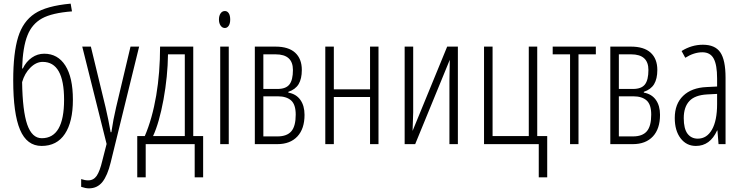

<svg xmlns="http://www.w3.org/2000/svg" viewBox="-20 -783 4030 1043"><path d="M51.8 -347.2Q51.8 -495.6 78.6 -582Q105 -667 168.5 -709Q231.4 -751 363.8 -763.2L371.1 -721.2Q262.7 -712.9 208.5 -683.1Q153.8 -652.8 129.4 -591.3Q103.5 -526.9 100.1 -411.1H104Q122.1 -448.7 153.3 -470.2Q183.6 -491.2 220.2 -491.2Q293.9 -491.2 335 -426.8Q376 -362.3 376 -241.2Q376 -121.1 332.5 -55.7Q289.1 9.8 206.1 9.8Q126 9.8 88.9 -78.1Q51.8 -165.5 51.8 -347.2ZM100.1 -336.9Q102.5 -180.2 127.9 -106.4Q153.8 -32.2 207 -32.2Q328.1 -32.2 328.1 -241.2Q328.1 -446.8 211.9 -446.8Q176.3 -446.8 145 -415.5Q113.8 -384.8 100.1 -336.9Z M559.1 -1 426.8 -529.8H473.6L553.7 -199.2Q568.4 -136.2 581.1 -64.9H585Q595.2 -134.8 610.8 -200.2L689 -529.8H735.8L581.1 100.1Q564 170.4 536.6 205.1Q508.8 240.2 462.9 240.2Q444.8 240.2 420.9 231.9V189.9Q441.4 196.8 459 196.8Q488.3 196.8 505.4 171.9Q522.5 146.5 535.6 90.8Z M1083.5 180.2H1037.6V0H771.5V180.2H725.6V-43.9H766.6Q807.1 -138.2 828.6 -264.2Q849.6 -388.2 849.6 -529.8H1029.8V-43.9H1083.5ZM983.9 -43.9V-487.8H892.6Q891.1 -367.7 868.2 -242.2Q844.7 -115.2 811.5 -43.9Z M1169.4 -676.8Q1169.4 -697.8 1178.7 -710.9Q1187.5 -723.1 1201.7 -723.1Q1214.8 -723.1 1222.7 -710.9Q1230.5 -698.7 1230.5 -676.8Q1230.5 -655.8 1222.7 -643.6Q1214.4 -630.9 1201.7 -630.9Q1187.5 -630.9 1178.7 -643.6Q1169.4 -656.7 1169.4 -676.8ZM1222.7 0H1176.3V-529.8H1222.7Z M1571.3 -402.8Q1571.3 -487.8 1477.5 -487.8H1410.6V-299.8H1487.3Q1533.2 -299.8 1552.2 -324.2Q1571.3 -348.6 1571.3 -402.8ZM1586.4 -160.2Q1586.4 -214.4 1562 -236.8Q1536.6 -259.8 1489.3 -259.8H1410.6V-42H1487.3Q1539.1 -42 1563 -70.3Q1586.4 -98.1 1586.4 -160.2ZM1619.6 -402.8Q1619.6 -355 1602.1 -325.7Q1584.5 -296.9 1546.4 -284.2V-279.8Q1588.9 -272.5 1611.8 -240.2Q1634.3 -208.5 1634.3 -159.2Q1634.3 -83.5 1595.7 -42Q1556.6 0 1486.3 0H1364.3V-529.8H1476.6Q1546.9 -529.8 1583 -497.1Q1619.6 -463.9 1619.6 -402.8Z M1793.5 -529.8V-297.9H1990.2V-529.8H2036.1V0H1990.2V-255.9H1793.5V0H1747.1V-529.8Z M2224.6 -529.8V-171.9L2221.2 -71.8L2409.2 -529.8H2467.3V0H2421.4V-342.8L2423.3 -458L2235.4 0H2178.2V-529.8Z M2898.4 -43.9H2952.6V180.2H2906.7V0H2609.4V-529.8H2655.8V-43.9H2852.5V-529.8H2898.4Z M3216.8 -529.8V-487.8H3122.6V0H3076.7V-487.8H2982.4V-529.8Z M3502.4 -402.8Q3502.4 -487.8 3408.7 -487.8H3341.8V-299.8H3418.5Q3464.4 -299.8 3483.4 -324.2Q3502.4 -348.6 3502.4 -402.8ZM3517.6 -160.2Q3517.6 -214.4 3493.2 -236.8Q3467.8 -259.8 3420.4 -259.8H3341.8V-42H3418.5Q3470.2 -42 3494.1 -70.3Q3517.6 -98.1 3517.6 -160.2ZM3550.8 -402.8Q3550.8 -355 3533.2 -325.7Q3515.6 -296.9 3477.5 -284.2V-279.8Q3520 -272.5 3543 -240.2Q3565.4 -208.5 3565.4 -159.2Q3565.4 -83.5 3526.9 -42Q3487.8 0 3417.5 0H3295.4V-529.8H3407.7Q3478 -529.8 3514.2 -497.1Q3550.8 -463.9 3550.8 -402.8Z M3770.5 -29.8Q3819.8 -29.8 3847.7 -79.1Q3875.5 -127.9 3875.5 -217.8V-272.9L3820.3 -270Q3755.4 -266.1 3725.6 -234.9Q3694.3 -202.1 3694.3 -141.1Q3694.3 -84 3714.8 -56.6Q3735.4 -29.8 3770.5 -29.8ZM3883.3 0 3877.4 -74.2H3875.5Q3837.4 9.8 3760.3 9.8Q3709 9.8 3677.2 -31.7Q3645.5 -73.2 3645.5 -142.1Q3645.5 -218.3 3690.9 -262.2Q3736.8 -306.6 3818.4 -310.1L3875.5 -313V-356.9Q3875.5 -430.7 3856.9 -464.8Q3838.4 -499 3795.4 -499Q3750 -499 3702.6 -469.2L3682.6 -505.9Q3737.3 -540 3798.3 -540Q3864.3 -540 3892.6 -499Q3921.4 -457.5 3921.4 -360.8V0Z"/></svg>

Font: Germano
Style: Regular
Weight: 300
Width: 3
Foundry: Ascender Corporation
Version: Version 1.10; ttfautohint (v1.5)